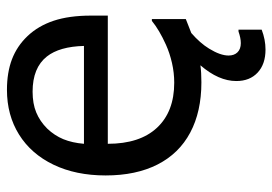

<svg xmlns="http://www.w3.org/2000/svg" viewBox="-138 -463 802 566"><g transform="rotate(-90 263.0 -180.0)"><path d="M28.8 -269.5Q28.8 -357.4 60.5 -423.3Q92.3 -489.3 149.4 -524.9Q206.5 -560.5 281.2 -560.5Q332.5 -560.5 371.3 -545.7Q410.2 -530.8 439.5 -500Q469.7 -468.3 484.9 -422.6Q500 -377 500 -313V-263.2H122.1Q122.1 -168.9 169.4 -118.2Q216.8 -67.4 302.2 -67.4Q331.5 -67.4 360.4 -74Q389.2 -80.6 414.1 -91.8Q457.5 -111.3 484.4 -133.3H489.7V-33.2L471.2 -25.9L448.7 -17.1Q418.9 8.8 402.8 35.2Q382.3 68.4 382.3 92.8Q382.3 109.4 391.8 119.1Q401.4 128.9 418.9 128.9Q433.6 128.9 453.1 122.1H458.5V190.4Q429.2 201.7 399.9 201.7Q356.9 201.7 332 178.5Q307.1 155.3 307.1 115.7Q307.1 63.5 353.5 9.8Q332.5 12.7 303.2 12.7Q216.8 12.7 155 -20.3Q93.3 -53.2 61 -116.7Q28.8 -180.2 28.8 -269.5ZM410.6 -333.5Q408.7 -405.8 379.4 -442.9Q346.2 -484.9 275.9 -484.9Q240.2 -484.9 214.4 -474.1Q188.5 -463.4 167 -441.9Q146.5 -420.4 135.7 -394.3Q125 -368.2 122.1 -333.5Z"/></g></svg>

Font: SG Kara Bold
Style: Regular
Weight: 400
Designer: Damoon Khanjanzadeh
Version: Version 1.000